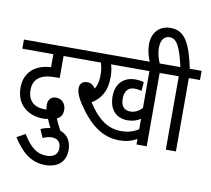

<svg xmlns="http://www.w3.org/2000/svg" viewBox="-114 -1027 1567 1425"><g transform="rotate(10 669.5 -314.0)"><path d="M236 11 263 74C285 64 305 57 331 57C366 57 399 75 399 126C399 174 368 198 313 198C240 198 192 158 134 66L71 101C133 198 203 268 316 268C415 268 469 213 469 130C469 64 439 16 384 -2C367 -32 353 -61 342 -88C367 -99 385 -119 385 -161C385 -200 359 -239 310 -239C280 -239 251 -221 251 -175C251 -166 252 -151 255 -139C250 -139 246 -139 241 -139C161 -139 113 -181 113 -263C113 -306 128 -335 153 -355C182 -377 220 -387 284 -387H311V-553H442V-622H0V-553H234V-455C179 -452 126 -435 91 -402C59 -371 37 -330 37 -266C37 -132 135 -69 242 -69C255 -69 267 -71 278 -73C286 -54 296 -32 308 -9C284 -6 259 0 236 11Z M1035 -553H1120V-622H430V-553H592C601 -527 606 -493 606 -459C606 -414 597 -381 581 -355C564 -379 544 -392 519 -392C479 -392 462 -366 462 -338C462 -310 472 -279 501 -233C599 -82 698 -8 826 -8C871 -8 916 -17 958 -42V0H1035ZM869 -233C828 -233 798 -256 798 -317C798 -375 825 -406 873 -406C891 -406 910 -403 925 -398L931 -465C916 -470 889 -474 867 -474C778 -474 721 -417 721 -320C721 -220 777 -165 861 -165C901 -165 934 -177 958 -194V-115C914 -87 874 -78 827 -78C725 -78 647 -138 575 -251C638 -287 683 -351 682 -457C683 -492 677 -528 669 -553H958V-275C936 -251 906 -233 869 -233Z M951 -615H1026C1010 -653 997 -689 997 -737C997 -792 1020 -827 1064 -827C1119 -827 1148 -760 1179 -622H1107V-553H1179V0H1255V-553H1339V-622H1250C1210 -813 1163 -896 1059 -896C971 -896 920 -834 920 -749C920 -704 931 -660 951 -615Z"/></g></svg>

Font: Noto Sans Devanagari UI Condensed
Style: Regular
Weight: 400
Width: 3
Designer: Jelle Bosma - Monotype Design Team
Foundry: Monotype Imaging Inc.
Version: Version 2.004